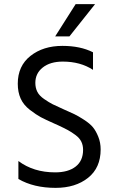

<svg xmlns="http://www.w3.org/2000/svg" viewBox="-20 -902 564 929"><path d="M247 -726 346 -882H440L316 -726ZM430 -649V-564Q369 -604 284 -604Q223 -604 187 -575.5Q151 -547 151 -501Q151 -477 160.5 -458Q170 -439 194 -422.5Q218 -406 235 -397.5Q252 -389 288 -373Q322 -358 340 -349.5Q358 -341 386.5 -322.5Q415 -304 429.5 -286.5Q444 -269 455.5 -240.5Q467 -212 467 -179Q467 -90 406 -41.5Q345 7 249 7Q143 7 69 -36V-123Q142 -68 247 -68Q310 -68 346 -96Q382 -124 382 -177Q382 -199 373.5 -216.5Q365 -234 345.5 -248.5Q326 -263 308.5 -272.5Q291 -282 261 -296Q255 -299 243 -304Q200 -323 177.5 -335Q155 -347 124.5 -370.5Q94 -394 80 -425Q66 -456 66 -497Q66 -583 127.5 -631.5Q189 -680 282 -680Q369 -680 430 -649Z"/></svg>

Font: Hind Regular
Style: Regular
Weight: 400
Designer: Manushi Parikh, Satya Rajpurohit
Foundry: Indian Type Foundry
Version: Version 1.201;PS 1.0;hotconv 1.0.78;makeotf.lib2.5.61930; tt